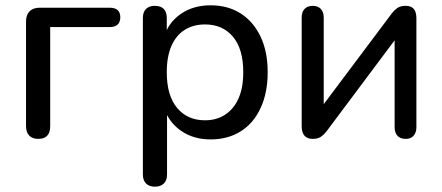

<svg xmlns="http://www.w3.org/2000/svg" viewBox="-20 -516 1666 723"><path d="M124 7Q102 7 90 -5.5Q78 -18 78 -41V-435Q78 -460 91.5 -473.5Q105 -487 130 -487H392Q413 -487 423 -478Q433 -469 433 -451Q433 -433 423 -423.5Q413 -414 392 -414H169V-41Q169 7 124 7Z M752 -63Q795 -63 827.5 -84Q860 -105 878 -145Q896 -185 896 -244Q896 -332 857 -378Q818 -424 752 -424Q708 -424 675.5 -403.5Q643 -383 625.5 -343Q608 -303 608 -244Q608 -156 647 -109.5Q686 -63 752 -63ZM563 187Q542 187 530 175Q518 163 518 141V-448Q518 -471 530 -482.5Q542 -494 563 -494Q585 -494 596.5 -482.5Q608 -471 608 -448V-403Q626 -439 660 -463Q707 -496 773 -496Q838 -496 886 -465.5Q934 -435 961 -378.5Q988 -322 988 -244Q988 -167 961.5 -109.5Q935 -52 886.5 -21.5Q838 9 773 9Q708 9 661 -24Q627 -48 609 -83V141Q609 163 597 175Q585 187 563 187Z M1158 7Q1145 7 1135.5 2Q1126 -3 1121 -14Q1116 -25 1116 -42V-450Q1116 -471 1127 -482.5Q1138 -494 1158 -494Q1177 -494 1188 -482.5Q1199 -471 1199 -450V-89H1173L1455 -465Q1463 -476 1475 -485Q1487 -494 1507 -494Q1521 -494 1530 -489Q1539 -484 1543.5 -473.5Q1548 -463 1548 -446V-37Q1548 -17 1537.5 -5Q1527 7 1508 7Q1487 7 1476.5 -5Q1466 -17 1466 -37V-399H1492L1210 -22Q1202 -11 1190 -2Q1178 7 1158 7Z"/></svg>

Font: Nunito Medium
Style: Regular
Weight: 500
Designer: Vernon Adams
Foundry: Vernon Adams
Version: Version 3.602